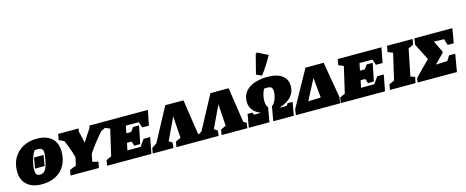

<svg xmlns="http://www.w3.org/2000/svg" viewBox="-43 -1639 5839 2406"><g transform="rotate(-15 2877.0 -436.0)"><path d="M279 13Q157 13 87.5 -49Q18 -111 18 -223Q18 -323 61.5 -397.5Q105 -472 182 -514Q259 -556 361 -556Q484 -556 553 -495Q622 -434 622 -321Q622 -218 580 -143Q538 -68 461.5 -27.5Q385 13 279 13ZM286 -110Q318 -110 340 -128Q362 -146 377 -186Q382 -198 387.5 -220.5Q393 -243 398 -269Q403 -295 406.5 -319.5Q410 -344 410 -359Q410 -396 393 -411Q376 -426 337 -426Q317 -426 297 -422Q267 -371 248.5 -307Q230 -243 230 -181Q230 -143 242.5 -126.5Q255 -110 286 -110ZM245 -199 269 -337H393L369 -199Z M652 0 665 -70Q682 -77 701 -85Q720 -93 748 -100L772 -205Q757 -262 736.5 -319.5Q716 -377 690 -436L623 -468L638 -544H903L895 -508Q905 -467 913.5 -428.5Q922 -390 930 -353Q954 -391 981.5 -432Q1009 -473 1036 -514L1043 -544H1250L1236 -474Q1202 -453 1168 -438Q1116 -379 1068.5 -318Q1021 -257 980 -196L960 -96L1035 -77L1020 0Z M1126 0 1139 -70Q1156 -78 1172.5 -86Q1189 -94 1206 -100L1285 -440L1220 -467L1234 -544H1801L1763 -350H1677L1651 -425H1484L1465 -331H1527L1567 -385H1644L1598 -155H1521L1502 -213H1442L1422 -120H1594L1656 -208H1741L1701 0Z M2263 -544 2331 -90Q2350 -80 2368 -69L2361 0H2026L2038 -69L2106 -100L2087 -383L1951 -96Q1973 -84 1995 -69L1987 0H1719L1731 -69L1795 -111L2027 -544Z M2849 -544 2917 -90Q2936 -80 2954 -69L2947 0H2612L2624 -69L2692 -100L2673 -383L2537 -96Q2559 -84 2581 -69L2573 0H2305L2317 -69L2381 -111L2613 -544Z M2965 0 2995 -172H3058L3070 -142H3152L3153 -147Q3093 -169 3058.5 -214.5Q3024 -260 3024 -320Q3024 -432 3113.5 -494Q3203 -556 3359 -556Q3478 -556 3543.5 -507Q3609 -458 3609 -367Q3609 -291 3557 -233.5Q3505 -176 3414 -149L3413 -142H3494L3515 -172H3579L3549 0H3282L3315 -186Q3346 -207 3366.5 -256.5Q3387 -306 3387 -361Q3387 -396 3371.5 -411Q3356 -426 3318 -426Q3310 -426 3301.5 -426Q3293 -426 3276 -424Q3260 -393 3249.5 -354Q3239 -315 3239 -279Q3239 -249 3245.5 -224.5Q3252 -200 3265 -187L3233 0ZM3295 -589 3224 -620 3288 -871 3307 -885 3442 -817Q3378 -697 3295 -589Z M3575 0 3587 -76 3846 -544H4082L4162 -76L4149 0ZM3909 -393 3771 -128 3934 -133Z M4157 0 4170 -70Q4187 -78 4203.5 -86Q4220 -94 4237 -100L4316 -440L4251 -467L4265 -544H4832L4794 -350H4708L4682 -425H4515L4496 -331H4558L4598 -385H4675L4629 -155H4552L4533 -213H4473L4453 -120H4625L4687 -208H4772L4732 0Z M4796 0 4809 -70Q4826 -78 4842.5 -86Q4859 -94 4876 -100L4955 -440L4890 -467L4904 -544H5236L5223 -474Q5208 -465 5191.5 -457.5Q5175 -450 5157 -443L5087 -96L5143 -77L5128 0Z M5155 0 5163 -56 5356 -252 5247 -466 5259 -546H5752L5720 -358H5641L5616 -439L5485 -443L5557 -295L5553 -277L5435 -158L5584 -164L5624 -227H5704L5665 0Z"/></g></svg>

Font: Piazzolla SC Black
Style: Italic
Weight: 900
Italic angle: -11.3°
Designer: Juan Pablo del Peral
Foundry: Huerta Tipografica
Version: Version 1.330